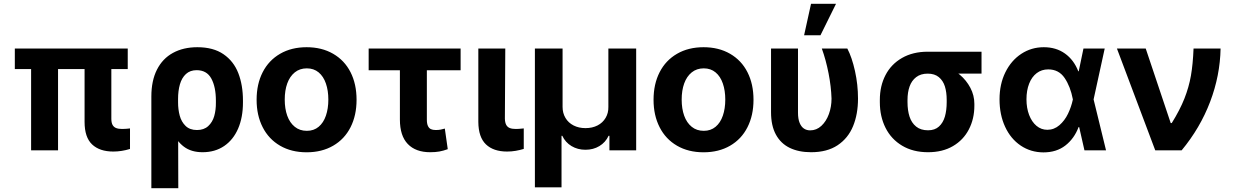

<svg xmlns="http://www.w3.org/2000/svg" viewBox="-20 -783 6425 1000"><path d="M645.3 -423.3H57.2V-530.3H645.3ZM282.3 0H142V-530.3H282.3ZM559.9 -530.3V-164.9Q559.9 -144.1 566.2 -132.5Q572.5 -121 584.8 -116.1Q597.2 -111.3 616.1 -111.3Q628.1 -111.3 636.1 -112.1Q644.1 -112.9 654.6 -113.8Q655.2 -114.2 655.9 -114.2Q656.6 -114.2 657.1 -114.2V-7.2Q612.8 6.3 570.2 6.3Q498.7 6.3 459.6 -30.9Q420.5 -68 420.5 -147.9V-530.3Z M1007.9 -537.1Q1091 -537.1 1144.1 -500.6Q1197.1 -464.2 1221.3 -401.8Q1245.4 -339.4 1245.4 -259.1V-249.3Q1245.4 -171.5 1220.2 -113.2Q1194.9 -54.8 1147.5 -22.5Q1100 9.8 1035.1 9.8Q976.2 9.8 938 -18.9Q899.8 -47.6 878.1 -98.3Q856.5 -149 842.6 -224.2L907.4 -250.4Q907.4 -212.7 916.1 -180.6Q924.8 -148.4 946.7 -127.1Q968.6 -105.8 1005.9 -105.8Q1042.1 -105.8 1064.4 -126.2Q1086.7 -146.6 1095.8 -178.5Q1104.9 -210.3 1104.4 -249.3V-259.1Q1104.4 -330.1 1080.7 -373.8Q1057 -417.5 1004 -417.5Q970.3 -417.5 948.5 -397.6Q926.8 -377.6 917.1 -343.9Q907.4 -310.2 907.4 -267.4L908.6 197.3H768.3V-280.2Q768.3 -362.7 797.5 -420.3Q826.7 -478 880.8 -507.5Q934.9 -537.1 1007.9 -537.1Z M1316.5 -263.2Q1316.5 -345.3 1348.2 -407Q1379.9 -468.8 1438.9 -502.9Q1497.9 -537.1 1577 -537.1Q1656 -537.1 1715.1 -502.9Q1774.2 -468.8 1805.7 -407Q1837.1 -345.3 1837.1 -263.2Q1837.1 -182.2 1805.7 -120.2Q1774.2 -58.2 1715.1 -24Q1656 10.2 1577 10.2Q1497.9 10.2 1438.9 -24Q1379.9 -58.2 1348.2 -120.2Q1316.5 -182.2 1316.5 -263.2ZM1690.1 -264.4Q1690.1 -311.3 1677.4 -348.1Q1664.8 -385 1639.6 -406Q1614.4 -427 1578.1 -427Q1541.2 -427 1515.3 -406Q1489.3 -385 1476.1 -348.4Q1463 -311.9 1463 -264.4Q1463 -216.9 1476.1 -180.2Q1489.3 -143.6 1515.3 -122.6Q1541.2 -101.6 1578.1 -101.6Q1614.4 -101.6 1639.6 -122.6Q1664.8 -143.6 1677.4 -180.5Q1690.1 -217.4 1690.1 -264.4Z M2379 -417.2H1900.1V-530.3H2379ZM2203.2 -530.3V-159.7Q2203.2 -139 2208.8 -127Q2214.4 -115 2224.3 -110.4Q2234.2 -105.8 2249.3 -105.8Q2263.8 -105.8 2275.2 -108Q2286.7 -110.2 2296.8 -113.3L2312.1 -6Q2288.4 2.5 2268.2 6.1Q2248.1 9.8 2220.6 9.8Q2145 9.8 2103.9 -33Q2062.8 -75.7 2062.8 -160.3V-530.3Z M2611.7 -530.3 2609.6 -164.9Q2610.2 -144.6 2616.5 -132.8Q2622.8 -121 2635.1 -116.1Q2647.3 -111.3 2666.2 -111.3Q2681.2 -111.3 2699.9 -113.4Q2705.2 -114.2 2707.9 -114.2V-7.4Q2687.8 -1.2 2666.2 2.5Q2644.5 6.3 2621 6.3Q2550 6.3 2510.9 -31.1Q2471.9 -68.4 2471.3 -147.9V-530.3Z M2765.9 -530.3H2910.1V-226.1Q2910.1 -194 2925.1 -168.8Q2940.1 -143.5 2967.3 -129.6Q2994.5 -115.7 3029.3 -115.7Q3064.9 -115.7 3092 -129.6Q3119.1 -143.5 3134.1 -168.8Q3149.2 -194 3148.6 -226.1V-530.3H3293.4V0H3154.1V-75.8H3149.8Q3133.7 -41.4 3101.9 -22.2Q3070.1 -3 3029.2 -3Q2988.7 -3 2956.6 -22.2Q2924.6 -41.4 2908.5 -75.8H2904.6V192.6H2765.9Z M3383.9 -263.2Q3383.9 -345.3 3415.6 -407Q3447.2 -468.8 3506.3 -502.9Q3565.3 -537.1 3644.4 -537.1Q3723.4 -537.1 3782.5 -502.9Q3841.6 -468.8 3873 -407Q3904.5 -345.3 3904.5 -263.2Q3904.5 -182.2 3873 -120.2Q3841.6 -58.2 3782.5 -24Q3723.4 10.2 3644.4 10.2Q3565.3 10.2 3506.3 -24Q3447.2 -58.2 3415.6 -120.2Q3383.9 -182.2 3383.9 -263.2ZM3757.5 -264.4Q3757.5 -311.3 3744.8 -348.1Q3732.2 -385 3706.9 -406Q3681.7 -427 3645.5 -427Q3608.6 -427 3582.7 -406Q3556.7 -385 3543.5 -348.4Q3530.4 -311.9 3530.4 -264.4Q3530.4 -216.9 3543.5 -180.2Q3556.7 -143.6 3582.7 -122.6Q3608.6 -101.6 3645.5 -101.6Q3681.7 -101.6 3706.9 -122.6Q3732.2 -143.6 3744.8 -180.5Q3757.5 -217.4 3757.5 -264.4Z M4136.2 -530.3V-196.4Q4136.2 -163.4 4144.8 -142.9Q4153.3 -122.4 4167.4 -113.2Q4181.4 -104 4199.7 -104Q4232.7 -104 4258 -127.5Q4283.4 -151.1 4297.2 -189.1Q4310.9 -227.1 4310.9 -269.5Q4308.9 -331.8 4295.4 -401.2Q4281.9 -470.5 4260.3 -530.3H4393.1Q4417.1 -484.8 4433 -413.3Q4448.8 -341.9 4448.8 -269.5Q4448.8 -188.4 4423 -125.7Q4397.2 -63 4342.6 -26.6Q4288 9.8 4204.3 9.8Q4140.1 9.8 4093.3 -12.8Q4046.5 -35.5 4021.2 -81.9Q3995.8 -128.3 3995.8 -198.3V-530.3ZM4204.1 -763.1H4334.2L4253.2 -599.2H4168Z M4811.8 -513.7Q4818.1 -511.6 4824.5 -505.7Q4831 -499.7 4838.1 -491.2Q4846.1 -478.6 4854.7 -468.8Q4863.2 -459 4876.3 -449.8Q4889.4 -440.5 4906.4 -435.1Q4945 -422.4 4979.1 -393.7Q5013.2 -365 5034 -325.6Q5054.8 -286.2 5054.8 -242.2V-232.4Q5054.8 -164 5026.1 -108.9Q4997.5 -53.7 4943.2 -22Q4889 9.8 4813.7 9.8Q4735.7 9.8 4678.8 -24.1Q4621.9 -58 4592.2 -117.1Q4562.5 -176.2 4562.5 -251V-262.7Q4562.5 -335.1 4592 -391.9Q4621.5 -448.8 4678.1 -481.2Q4734.7 -513.7 4811.8 -513.7ZM4813.7 -104.4Q4848.7 -104.4 4870.2 -123.8Q4891.8 -143.2 4901.3 -175.8Q4910.7 -208.5 4910.7 -251V-262.7Q4910.7 -302.7 4901.3 -332.9Q4891.8 -363.1 4869.7 -381.3Q4847.7 -399.5 4811.8 -399.5Q4775.5 -399.5 4751.8 -381.3Q4728.1 -363.1 4717.4 -332.6Q4706.6 -302.1 4706.6 -262.7V-251Q4706.6 -208.5 4717.1 -175.8Q4727.6 -143.2 4751.5 -123.8Q4775.4 -104.4 4813.7 -104.4ZM5092.1 -399.5H4811.8V-513.7H5092.1Z M5185.9 -265.6Q5185.9 -344.7 5216.3 -406.5Q5246.8 -468.3 5299.4 -502.7Q5352 -537.1 5416.4 -537.1Q5480.8 -537.1 5526.9 -504Q5573 -470.9 5596 -411.9H5639.3L5675.5 -266.6L5740.6 0H5628.2L5567.6 -266.6Q5555.1 -332.4 5524.8 -377Q5494.5 -421.6 5439.5 -421.6Q5405.1 -421.6 5379.6 -402.2Q5354 -382.8 5340.1 -347.4Q5326.2 -311.9 5326.2 -265.9Q5326.2 -220.3 5340 -184.3Q5353.8 -148.3 5378.4 -127.6Q5403 -107 5434.8 -107Q5470 -107 5497.7 -130.9Q5525.3 -154.8 5542.4 -190.3Q5559.5 -225.8 5567.6 -263.7L5623 -530.3H5733.7L5675.5 -263.7L5639.3 -121.2H5597.7Q5574.9 -61 5528.7 -25.1Q5482.6 10.7 5414.3 10.7Q5348.3 10.3 5296.1 -24.8Q5243.9 -60 5214.9 -122.8Q5185.9 -185.5 5185.9 -265.6Z M5797.3 -530.3H5947.3L6077.5 -141.9H6082.8Q6125.5 -210.6 6148.8 -269.6Q6172.1 -328.6 6182.7 -388.7Q6193.2 -448.8 6196.4 -530.3H6337.2Q6334.6 -389.4 6282.8 -253Q6231 -116.6 6134.4 0H5996.9Z"/></svg>

Font: Pretendard GOV Variable
Style: Regular
Weight: 400
Designer: Base glyphs from Inter by Rasmus Andersson; Hangul glyphs from Noto Sans CJK(Source Han Sans) by Jang Soo-young and Kang
Foundry: Kil Hyung-jin
Version: Version 1.307;Glyphs 3.2 (3192)